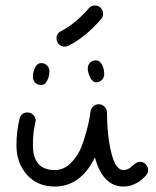

<svg xmlns="http://www.w3.org/2000/svg" viewBox="-20 -680 570 700"><path d="M330 -460Q344 -460 352 -444Q360 -428 360 -410Q360 -397 351.5 -388.5Q343 -380 330 -380Q318 -380 309 -397.5Q300 -415 300 -430Q300 -443 308.5 -451.5Q317 -460 330 -460ZM130 -450Q143 -450 151.5 -441.5Q160 -433 160 -420Q160 -402 152 -386Q144 -370 130 -370Q117 -370 108.5 -378.5Q100 -387 100 -400Q100 -418 108 -434Q116 -450 130 -450ZM216 -510Q204 -510 195 -518.5Q186 -527 186 -540Q186 -558 203 -567Q228 -579 257 -603.5Q286 -628 303 -649Q312 -660 326 -660Q339 -660 347.5 -651Q356 -642 356 -630Q356 -619 349 -611Q293 -545 229 -513Q223 -510 216 -510ZM491 -90Q503 -90 511.5 -81Q520 -72 520 -60Q520 -50 513 -41L510 -38Q508 -36 505.5 -33.5Q503 -31 498.5 -27Q494 -23 489.5 -19.5Q485 -16 478 -12.5Q471 -9 464 -6Q457 -3 448 -1.5Q439 0 430 0Q355 0 326 -106Q274 0 180 0Q116 0 78 -43Q40 -86 40 -150Q40 -202 52 -250Q60 -270 80 -270Q93 -270 101.5 -261Q110 -252 110 -240Q110 -238 105 -213.5Q100 -189 100 -150Q100 -60 180 -60Q215 -60 242.5 -90Q270 -120 283.5 -162Q297 -204 303 -232.5Q309 -261 310 -274Q312 -284 320 -292Q328 -300 340 -300Q352 -300 361 -291Q370 -282 370 -270Q370 -189 385.5 -124.5Q401 -60 430 -60Q447 -60 462.5 -75Q478 -90 491 -90Z"/></svg>

Font: Pecita
Style: Book
Weight: 400
Width: 7
Version: Version 4.3